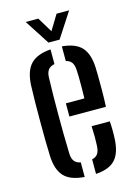

<svg xmlns="http://www.w3.org/2000/svg" viewBox="-117 -823 631 892"><g transform="rotate(-15 198.5 -377.0)"><path d="M46 -128.5Q44.5 -163 44 -206.8Q43.5 -250.5 43.5 -297.8Q43.5 -345 44 -389.5Q44.5 -434 46 -470Q49.5 -537.5 80 -569.8Q110.5 -602 176.5 -607V-536.5Q154.5 -532 145.2 -518.5Q136 -505 135.5 -482Q134 -436 133.5 -391.2Q133 -346.5 133 -302.2Q133 -258 133.5 -212.5Q134 -167 135.5 -119.5Q136 -94 145.8 -80.8Q155.5 -67.5 176.5 -63.5V6.5Q108.5 1.5 78.8 -30.8Q49 -63 46 -128.5ZM231 6.5V-63.5Q250.5 -68 259.2 -81.2Q268 -94.5 269 -120Q270 -135 270 -159.8Q270 -184.5 268.5 -213H356Q357.5 -197.5 357.8 -171.2Q358 -145 357 -128.5Q354 -62.5 325.2 -30.2Q296.5 2 231 6.5ZM180.5 -283V-346.5H269.5Q270.5 -374 270.5 -402Q270.5 -430 270.2 -451.5Q270 -473 269 -482Q268 -506.5 258.8 -519.5Q249.5 -532.5 231 -536.5V-607Q296 -601.5 325 -569.5Q354 -537.5 357 -473Q357.5 -462 358 -430.2Q358.5 -398.5 358.2 -358.8Q358 -319 356 -283ZM175.5 -640 98 -760H158.5L202.5 -687.5L246.5 -760H307L229 -640Z"/></g></svg>

Font: Big Shoulders Stencil Text Thin Medium
Style: Regular
Weight: 500
Version: Version 2.001